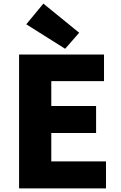

<svg xmlns="http://www.w3.org/2000/svg" viewBox="-20 -1047 670 1067"><path d="M86 -744H558V-596H265V-458H514V-308H265V-150H569V0H86ZM126 -912 221 -1027 420 -865 342 -776Z"/></svg>

Font: Source Han Sans CN Heavy
Style: Bold
Weight: 900
Designer: Ryoko NISHIZUKA (kana & ideographs); Paul D. Hunt (Latin, Greek & Cyrillic); Wenlong ZHANG (bopomofo); Sandoll Communica
Foundry: Adobe Systems Incorporated
Version: Version 1.000;PS 1;hotconv 1.0.78;makeotf.lib2.5.61930